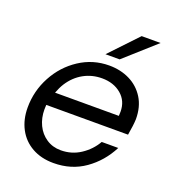

<svg xmlns="http://www.w3.org/2000/svg" viewBox="-139 -873 907 993"><g transform="rotate(20 314.5 -376.5)"><path d="M43 -215Q43 -306 86 -386Q129 -466 203 -514.5Q277 -563 366 -563Q429 -563 479.5 -538Q530 -513 560 -465Q590 -417 590 -349Q589 -317 579 -260H129Q128 -252 128 -235Q128 -188 146.5 -149.5Q165 -111 199.5 -88Q234 -65 279 -65Q339 -65 387.5 -97Q436 -129 464 -178H555Q512 -94 438 -42Q364 10 266 10Q198 10 147.5 -18.5Q97 -47 70 -98Q43 -149 43 -215ZM501 -335Q502 -342 502 -358Q502 -417 460 -452.5Q418 -488 354 -488Q299 -488 253 -462.5Q207 -437 176 -389Q161 -365 150 -335ZM405 -611H327L471 -763H575Z"/></g></svg>

Font: Open Sauce One
Style: Italic
Weight: 400
Italic angle: -10°
Designer: Alfredo Marco Pradil
Foundry: Creative Sauce Fz LLC
Version: Version 1.477